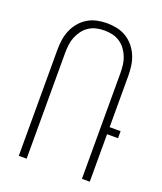

<svg xmlns="http://www.w3.org/2000/svg" viewBox="-137 -831 775 920"><g transform="rotate(20 250.0 -371.0)"><path d="M69 0V-539Q69 -565 72.5 -590.5Q76 -616 86 -640Q96 -664 112.5 -684Q129 -704 151 -717.5Q173 -731 198.5 -736.5Q224 -742 250 -742Q276 -742 301.5 -736.5Q327 -731 349 -717.5Q371 -704 387.5 -684Q404 -664 414 -640Q424 -616 427.5 -590.5Q431 -565 431 -539V-278H487V-242H431V0H391V-539Q391 -560 388.5 -580.5Q386 -601 378.5 -620Q371 -639 358.5 -656Q346 -673 328.5 -684.5Q311 -696 291 -700.5Q271 -705 250 -705Q229 -705 209 -700.5Q189 -696 171.5 -684.5Q154 -673 141.5 -656Q129 -639 121.5 -620Q114 -601 111.5 -580.5Q109 -560 109 -539V0Z"/></g></svg>

Font: Iosevka Term Curly Extralight
Style: Regular
Weight: 200
Designer: Belleve Invis
Foundry: Belleve Invis
Version: Version 32.3.0